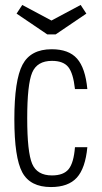

<svg xmlns="http://www.w3.org/2000/svg" viewBox="-20 -746 414 776"><path d="M333 -151H283Q278 -88 257.5 -62.5Q237 -37 190 -37Q130 -37 110 -84Q90 -131 90 -268Q90 -405 110 -452.5Q130 -500 190 -500Q236 -500 256 -475Q276 -450 283 -386H333Q325 -471 291.5 -509Q258 -547 189 -547Q104 -547 71 -484.5Q38 -422 38 -264Q38 -109 70 -49.5Q102 10 186 10Q256 10 290.5 -28Q325 -66 333 -151ZM205 -607 329 -691 306 -726 188 -663 70 -726 47 -691 171 -607Z"/></svg>

Font: Secuela Light
Style: Regular
Weight: 300
Designer: Fernando Haro
Foundry: deFharo
Version: Version 1.708